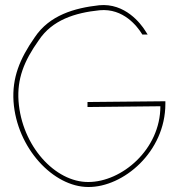

<svg xmlns="http://www.w3.org/2000/svg" viewBox="-20 -758 691 768"><path d="M338.5 -330H330V-350H338.5L641.5 -353V-343C641.5 -150 472.8 -9 333.3 -10C193.1 -10 47.1 -166 34.1 -352C28.1 -446 58.1 -522 119.1 -609C177.8 -697 277.2 -726 376.7 -737C480.4 -747 543.3 -663 560.3 -636L570.5 -620H549.2L546.7 -624C529.7 -651 474.5 -726 378.4 -717C279.8 -707 188.8 -678 135.1 -597C75.1 -513 48.1 -442 54.1 -354C67.1 -174 200.8 -29 333.3 -30C466.8 -30 621.5 -160 621.5 -333Z"/></svg>

Font: Nordica Plus
Style: NordicaClassicUltraLightCond
Weight: 300
Version: Version 1.01